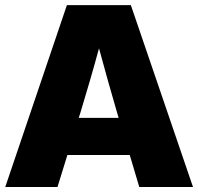

<svg xmlns="http://www.w3.org/2000/svg" viewBox="-20 -748 793 768"><path d="M1 0H210L249.5 -127.9H499L537.1 0H752L503.4 -727.5H247.6ZM294.9 -276.4 301.8 -297.9C327.6 -383.3 352.1 -466.3 376 -554.7C399.9 -466.3 423.3 -383.3 448.2 -297.9L454.6 -276.4Z"/></svg>

Font: Raveo Display Display ExtraBold
Style: Regular
Weight: 800
Designer: Jakub Foglar, Rasmus Andersson (Inter)
Foundry: Jakubfoglar.com
Version: Version 1.100;Glyphs 3.2.3 (3260)